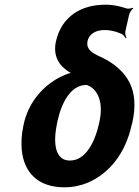

<svg xmlns="http://www.w3.org/2000/svg" viewBox="-20 -788 593 818"><path d="M426 -660C455 -660 479 -652 499 -643C505 -640 513 -630 515 -625L519 -627C516 -633 512 -645 514 -654L530 -725C532 -734 541 -748 548 -752L545 -755C540 -752 526 -750 519 -752C492 -761 466 -768 428 -768C330 -768 242 -721 218 -610C205 -548 233 -508 272 -483C276 -480 285 -475 290 -475L292 -479C287 -479 276 -476 270 -474C252 -468 234 -459 217 -449C156 -412 100 -347 81 -259L79 -249C71 -212 70 -178 73 -146C83 -55 140 10 254 10C290 10 324 3 355 -10C444 -49 514 -132 541 -256L544 -266C559 -335 555 -392 531 -438C507 -484 465 -520 406 -547C392 -553 383 -559 374 -564C360 -575 348 -588 353 -613C361 -648 394 -660 426 -660ZM344 -426H350C351 -426 352 -425 352 -425C398 -408 421 -350 404 -272L402 -262C384 -181 344 -104 278 -104C263 -104 250 -108 241 -116C212 -141 209 -195 223 -262L225 -272C242 -351 281 -423 344 -426Z"/></svg>

Font: Asimov
Style: EdgeExtremeIt
Weight: 500
Designer: Google
Version: Version 2.000980: 2014